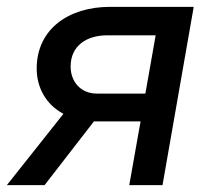

<svg xmlns="http://www.w3.org/2000/svg" viewBox="-45 -540 622 560"><path d="M332 0H429L520 -520H276C155 -520 62 -455 62 -340C62 -285 89 -235 140 -208L-25 0H85L229 -186H237H365ZM161 -346C161 -407 208 -437 268 -437H409L379 -267H238C191 -267 161 -301 161 -346Z"/></svg>

Font: Fixel Display 20240404 Medium
Style: Italic
Weight: 500
Italic angle: -10°
Designer: AlfaBravo + MacPaw
Foundry: Kyrylo Tkachov, Marchela Mozhyna, Serhii Makarenko, Maria Weinstein, Zakhar Kryvoshyya
Version: Version 1.211;Glyphs 3.2 (3225)